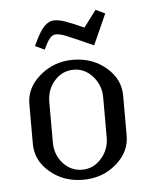

<svg xmlns="http://www.w3.org/2000/svg" viewBox="-44 -574 485 612"><g transform="rotate(-5 198.0 -268.0)"><path d="M47.9 -127.9V-255.9Q47.9 -307.6 92.8 -345.7Q137.7 -383.8 198.2 -383.8Q260.3 -383.8 304.2 -346.4Q348.1 -309.1 348.1 -255.9V-127.9Q348.1 -75.7 304 -37.8Q259.8 0 198.2 0Q135.7 0 91.8 -37.4Q47.9 -74.7 47.9 -127.9ZM82 -438Q102.1 -482.9 117.4 -498.5Q132.8 -514.2 149.9 -514.2Q165 -514.2 183.1 -508.1Q201.2 -502 244.1 -482.9L284.2 -536.1L314 -522L270 -423.8Q203.6 -453.6 184.1 -461.4Q164.6 -469.2 151.9 -469.2Q140.1 -469.2 131.6 -458.7Q123 -448.2 111.8 -423.8ZM111.8 -127.9Q111.8 -87.4 136.7 -59.8Q161.6 -32.2 198.2 -32.2Q233.4 -32.2 258.8 -60.5Q284.2 -88.9 284.2 -127.9V-255.9Q284.2 -294.9 258.8 -323.5Q233.4 -352.1 198.2 -352.1Q161.6 -352.1 136.7 -324.2Q111.8 -296.4 111.8 -255.9Z"/></g></svg>

Font: Gawaa
Style: Regular
Weight: 400
Designer: T. Christopher White
Version: Version 1.0